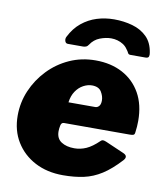

<svg xmlns="http://www.w3.org/2000/svg" viewBox="-84 -811 758 889"><g transform="rotate(10 295.0 -366.0)"><path d="M272 10Q197 10 140 -20Q83 -50 50.5 -103Q18 -156 18 -226Q18 -288 42 -344Q66 -400 108.5 -444.5Q151 -489 207.5 -514.5Q264 -540 330 -540Q402 -540 456.5 -511Q511 -482 541.5 -428Q572 -374 572 -298Q572 -285 571 -271Q570 -257 568 -243Q567 -234 562 -231.5Q557 -229 544 -229H235Q223 -229 220 -214Q217 -199 217 -187Q217 -153 241 -137.5Q265 -122 302 -122Q331 -122 358 -134Q385 -146 416 -176Q422 -182 428.5 -181.5Q435 -181 444 -177L529 -140Q555 -129 537 -108Q493 -60 453 -34.5Q413 -9 369.5 0.5Q326 10 272 10ZM365 -327Q375 -327 382.5 -335.5Q390 -344 390 -362Q390 -382 377.5 -402.5Q365 -423 333 -423Q313 -423 292.5 -412Q272 -401 257.5 -379.5Q243 -358 239 -327ZM189 -593Q179 -593 175.5 -603.5Q172 -614 177 -624Q198 -666 230 -692Q262 -718 300.5 -730Q339 -742 381 -742Q427 -742 467.5 -730.5Q508 -719 535.5 -692Q563 -665 570 -618Q572 -608 569.5 -600.5Q567 -593 554 -593H483Q474 -593 471 -600Q468 -607 460 -617Q452 -629 439.5 -637Q427 -645 412.5 -649Q398 -653 383 -653Q358 -653 330.5 -642.5Q303 -632 286 -606Q281 -598 274 -595.5Q267 -593 261 -593H189Z"/></g></svg>

Font: Libre Franklin Thin Black
Style: Italic
Weight: 900
Italic angle: -8°
Version: Version 2.000